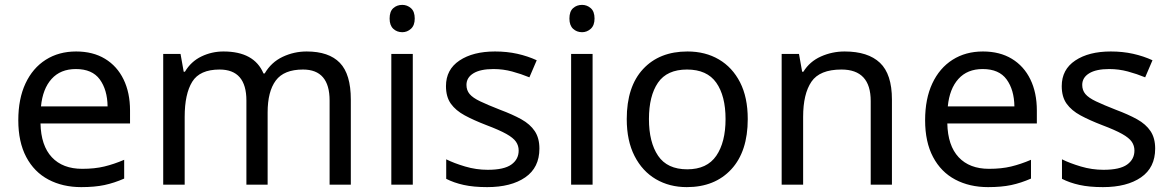

<svg xmlns="http://www.w3.org/2000/svg" viewBox="-20 -757 4800 787"><path d="M292 -546Q361 -546 410.5 -516Q460 -486 486.5 -431.5Q513 -377 513 -304V-251H146Q148 -160 192.5 -112.5Q237 -65 317 -65Q368 -65 407.5 -74.5Q447 -84 489 -102V-25Q448 -7 408 1.5Q368 10 313 10Q237 10 178.5 -21Q120 -52 87.5 -113.5Q55 -175 55 -264Q55 -352 84.5 -415Q114 -478 167.5 -512Q221 -546 292 -546ZM291 -474Q228 -474 191.5 -433.5Q155 -393 148 -321H421Q420 -389 389 -431.5Q358 -474 291 -474Z M1237 -546Q1328 -546 1373 -499.5Q1418 -453 1418 -349V0H1331V-345Q1331 -472 1222 -472Q1144 -472 1110.5 -427Q1077 -382 1077 -296V0H990V-345Q990 -472 880 -472Q799 -472 768 -422Q737 -372 737 -278V0H649V-536H720L733 -463H738Q763 -505 805.5 -525.5Q848 -546 896 -546Q1022 -546 1060 -456H1065Q1092 -502 1138.5 -524Q1185 -546 1237 -546Z M1629 -737Q1649 -737 1664.5 -723.5Q1680 -710 1680 -681Q1680 -653 1664.5 -639Q1649 -625 1629 -625Q1607 -625 1592 -639Q1577 -653 1577 -681Q1577 -710 1592 -723.5Q1607 -737 1629 -737ZM1672 -536V0H1584V-536Z M2191 -148Q2191 -70 2133 -30Q2075 10 1977 10Q1921 10 1880.5 1Q1840 -8 1809 -24V-104Q1841 -88 1886.5 -74.5Q1932 -61 1979 -61Q2046 -61 2076 -82.5Q2106 -104 2106 -140Q2106 -160 2095 -176Q2084 -192 2055.5 -208Q2027 -224 1974 -244Q1922 -264 1885 -284Q1848 -304 1828 -332Q1808 -360 1808 -404Q1808 -472 1863.5 -509Q1919 -546 2009 -546Q2058 -546 2100.5 -536.5Q2143 -527 2180 -510L2150 -440Q2116 -454 2079 -464Q2042 -474 2003 -474Q1949 -474 1920.5 -456.5Q1892 -439 1892 -409Q1892 -387 1905 -371.5Q1918 -356 1948.5 -341.5Q1979 -327 2030 -307Q2081 -288 2117 -268Q2153 -248 2172 -219.5Q2191 -191 2191 -148Z M2366 -737Q2386 -737 2401.5 -723.5Q2417 -710 2417 -681Q2417 -653 2401.5 -639Q2386 -625 2366 -625Q2344 -625 2329 -639Q2314 -653 2314 -681Q2314 -710 2329 -723.5Q2344 -737 2366 -737ZM2409 -536V0H2321V-536Z M3045 -269Q3045 -136 2977.5 -63Q2910 10 2795 10Q2724 10 2668.5 -22.5Q2613 -55 2581 -117.5Q2549 -180 2549 -269Q2549 -402 2616 -474Q2683 -546 2798 -546Q2871 -546 2926.5 -513.5Q2982 -481 3013.5 -419.5Q3045 -358 3045 -269ZM2640 -269Q2640 -174 2677.5 -118.5Q2715 -63 2797 -63Q2878 -63 2916 -118.5Q2954 -174 2954 -269Q2954 -364 2916 -418Q2878 -472 2796 -472Q2714 -472 2677 -418Q2640 -364 2640 -269Z M3442 -546Q3538 -546 3587 -499.5Q3636 -453 3636 -349V0H3549V-343Q3549 -472 3429 -472Q3340 -472 3306 -422Q3272 -372 3272 -278V0H3184V-536H3255L3268 -463H3273Q3299 -505 3345 -525.5Q3391 -546 3442 -546Z M4009 -546Q4078 -546 4127.5 -516Q4177 -486 4203.5 -431.5Q4230 -377 4230 -304V-251H3863Q3865 -160 3909.5 -112.5Q3954 -65 4034 -65Q4085 -65 4124.5 -74.5Q4164 -84 4206 -102V-25Q4165 -7 4125 1.5Q4085 10 4030 10Q3954 10 3895.5 -21Q3837 -52 3804.5 -113.5Q3772 -175 3772 -264Q3772 -352 3801.5 -415Q3831 -478 3884.5 -512Q3938 -546 4009 -546ZM4008 -474Q3945 -474 3908.5 -433.5Q3872 -393 3865 -321H4138Q4137 -389 4106 -431.5Q4075 -474 4008 -474Z M4715 -148Q4715 -70 4657 -30Q4599 10 4501 10Q4445 10 4404.5 1Q4364 -8 4333 -24V-104Q4365 -88 4410.5 -74.5Q4456 -61 4503 -61Q4570 -61 4600 -82.5Q4630 -104 4630 -140Q4630 -160 4619 -176Q4608 -192 4579.5 -208Q4551 -224 4498 -244Q4446 -264 4409 -284Q4372 -304 4352 -332Q4332 -360 4332 -404Q4332 -472 4387.5 -509Q4443 -546 4533 -546Q4582 -546 4624.5 -536.5Q4667 -527 4704 -510L4674 -440Q4640 -454 4603 -464Q4566 -474 4527 -474Q4473 -474 4444.5 -456.5Q4416 -439 4416 -409Q4416 -387 4429 -371.5Q4442 -356 4472.5 -341.5Q4503 -327 4554 -307Q4605 -288 4641 -268Q4677 -248 4696 -219.5Q4715 -191 4715 -148Z"/></svg>

Font: Noto Sans Myanmar UI
Style: Regular
Weight: 400
Designer: Monotype Design Team
Foundry: Monotype Imaging Inc.
Version: Version 2.103; ttfautohint (v1.8.4.7-5d5b)